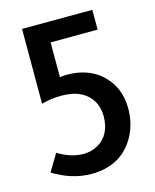

<svg xmlns="http://www.w3.org/2000/svg" viewBox="-104 -599 658 816"><g transform="rotate(-15 225.0 -191.5)"><path d="M197.3 144.5Q327.1 144.5 386.7 43Q419.9 -13.7 419.9 -84Q419.9 -180.7 352.5 -240.2Q295.9 -289.1 208 -290Q193.4 -290 173.8 -288.1V-440.4L380.9 -441.4V-528.3L71.3 -527.3V-198.2Q114.3 -210 158.2 -210Q261.7 -210 297.9 -138.7Q310.5 -111.3 310.5 -81.1Q310.5 3.9 249 38.1Q220.7 53.7 185.5 53.7Q129.9 52.7 75.2 18.6L30.3 93.8Q113.3 144.5 197.3 144.5Z"/></g></svg>

Font: Yaldevi Colombo SemiBold
Style: Regular
Weight: 600
Designer: Sol Matas, Denzil Rajitha, Kosala Senevirathne and Pathum Egodawatta
Foundry: Mooniak
Version: Version 1.020 ; ttfautohint (v1.6)